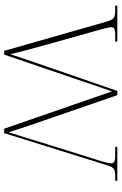

<svg xmlns="http://www.w3.org/2000/svg" viewBox="147 -723 576 910"><g transform="rotate(90 435.0 -268.0)"><path d="M86 -473 221 0H239L413 -511L590 0H611L760 -477C773 -520 777 -526 818 -526H837V-536H676V-526H716C750 -526 754 -519 754 -506C754 -491 746 -466 737 -438L664 -205C639 -124 618 -56 608 -23H606C595 -61 556 -175 539 -223L431 -536H411L297 -206C280 -157 247 -61 238 -32H236C230 -62 205 -152 192 -200L126 -435C120 -455 109 -495 109 -506C109 -519 113 -526 147 -526H177V-536H7V-526H27C68 -526 73 -520 86 -473Z"/></g></svg>

Font: Noto Serif Display Thin
Style: Regular
Weight: 100
Designer: Monotype Design Team
Foundry: Monotype Imaging Inc.
Version: Version 2.009